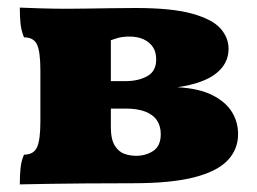

<svg xmlns="http://www.w3.org/2000/svg" viewBox="-20 -481 675 504"><path d="M32 3Q32 -22 34 -40.5Q36 -59 43 -75Q68 -75 77 -94Q86 -113 86 -162V-296Q86 -346 77 -364.5Q68 -383 43 -383Q36 -400 34 -418Q32 -436 32 -461Q55 -460 90 -459Q125 -458 155 -458Q175 -458 207.5 -458.5Q240 -459 275 -459.5Q310 -460 336 -460Q432 -460 485 -445Q538 -430 559 -406Q580 -382 580 -353Q580 -314 547 -288Q514 -262 446 -252Q502 -249 537 -231.5Q572 -214 588.5 -187.5Q605 -161 605 -129Q605 -89 577.5 -60Q550 -31 489.5 -15.5Q429 0 329 0Q254 0 204 0.5Q154 1 114.5 1.5Q75 2 32 3ZM337 -72Q363 -72 382.5 -85Q402 -98 402 -129Q402 -150 392 -165Q382 -180 361.5 -188Q341 -196 309 -196H238V-268H309Q343 -268 366.5 -281Q390 -294 390 -325Q390 -345 381 -358Q372 -371 356.5 -378Q341 -385 320 -385Q301 -385 288 -381Q275 -377 254 -370L271 -430V-147Q271 -115 281.5 -98.5Q292 -82 307 -77Q322 -72 337 -72Z"/></svg>

Font: Vollkorn Black
Style: Regular
Weight: 900
Designer: Friedrich Althausen
Foundry: Friedrich Althausen
Version: Version 5.000